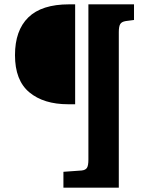

<svg xmlns="http://www.w3.org/2000/svg" viewBox="-20 -720 670 884"><path d="M272 144V71L356 65Q374 63 380.5 52.5Q387 42 387 15V-700H597V-628L559 -623Q540 -620 533.5 -609Q527 -598 527 -572V144ZM294 -240Q181 -240 115 -295Q49 -350 49 -466Q49 -580 110.5 -640Q172 -700 298 -700H326V-240Z"/></svg>

Font: Literata
Style: Bold
Weight: 700
Designer: Latin by Veronika Burian and Jose Scaglione. Greek by Irene Vlachou. Cyrillic by Vera Evstafieva.
Foundry: TypeTogether
Version: Version 3.103; ttfautohint (v1.8.4.7-5d5b);gftools[0.9.29]